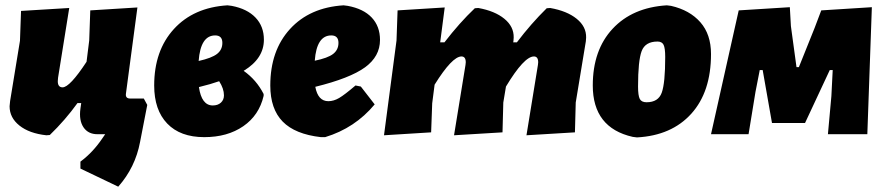

<svg xmlns="http://www.w3.org/2000/svg" viewBox="-20 -504 3331 721"><path d="M154 4Q90 -3 53 -32.5Q16 -62 16 -105L18 -125L55 -351L59 -463L240 -474L198 -212L197 -199Q197 -176 215 -176Q242 -176 305 -272L315 -352L319 -465L496 -476L453 -153Q450 -134 469 -134H520L533 -110L506 29Q488 125 424 197L282 129V103Q329 68 364 16L375 0H346Q311 0 293.5 -26Q276 -52 282 -96L285 -117H271Q225 -53 167 3Z M747 11Q657 11 608 -40Q559 -91 559 -183Q559 -314 633 -395Q707 -476 834 -484L850 -482Q908 -471 939.5 -438Q971 -405 971 -355Q971 -284 895 -238Q943 -204 970 -151V-144Q953 -71 893.5 -30Q834 11 747 11ZM788 -371Q733 -371 726 -275Q775 -286 795 -301.5Q815 -317 815 -343Q815 -371 788 -371ZM821 -146Q821 -171 803 -199Q772 -188 727 -177Q737 -108 779 -108Q798 -108 809.5 -118.5Q821 -129 821 -146Z M1387 -112Q1313 -23 1201 11H1185Q1088 0 1041.5 -47.5Q995 -95 995 -183Q995 -314 1069 -395Q1143 -476 1270 -484L1286 -482Q1345 -471 1376 -438Q1407 -405 1407 -354Q1407 -292 1350.5 -251Q1294 -210 1164 -178Q1174 -124 1213 -124Q1233 -124 1253.5 -136Q1274 -148 1315 -183L1335 -179ZM1224 -371Q1169 -371 1162 -276Q1211 -286 1231 -301.5Q1251 -317 1251 -343Q1251 -371 1224 -371Z M1650 -476 1633 -345H1649Q1706 -419 1763 -473L1776 -474Q1838 -463 1874 -433.5Q1910 -404 1909 -363L1908 -349L1907 -345H1921Q1974 -415 2033 -473L2046 -474Q2109 -463 2145.5 -433.5Q2182 -404 2181 -363L2180 -349L2142 -119L2139 -7L1957 4L2000 -260L2001 -270Q2001 -292 1985 -292Q1948 -292 1880 -179L1870 -119L1867 -7L1685 4L1728 -260L1729 -270Q1729 -292 1713 -292Q1678 -292 1612 -186L1603 -116L1599 -7L1422 4L1469 -352L1473 -465Z M2484 -484 2500 -482Q2570 -466 2610 -420.5Q2650 -375 2650 -301Q2650 -159 2576 -77Q2502 5 2372 12L2356 10Q2206 -24 2206 -183Q2206 -316 2280.5 -396Q2355 -476 2484 -484ZM2449 -348Q2403 -348 2389.5 -312Q2376 -276 2376 -179Q2376 -145 2382.5 -132.5Q2389 -120 2408 -120Q2452 -120 2465 -156Q2478 -192 2478 -290Q2478 -323 2472 -335.5Q2466 -348 2449 -348Z M2650 0 2754 -465 2946 -477 2950 -406 2971 -252H2980L3039 -399L3064 -465L3254 -477L3237 0H3089L3102 -143L3107 -241H3096L3003 -42H2879L2844 -241H2833L2817 -159L2791 0Z"/></svg>

Font: Alegreya Sans Black
Style: Italic
Weight: 900
Italic angle: -7°
Designer: Juan Pablo del Peral
Foundry: Huerta Tipografica
Version: Version 2.007